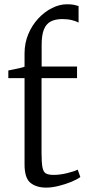

<svg xmlns="http://www.w3.org/2000/svg" viewBox="-20 -846 400 876"><path d="M191 10Q146 10 119 -11.8Q92 -33.5 92 -96V-489.5H18V-524.5Q25.5 -526 41.5 -529.2Q57.5 -532.5 72.5 -536Q87.5 -539.5 92 -541.5Q92 -557 92 -572Q92 -587 92 -602Q92 -649.5 109.2 -690.5Q126.5 -731.5 155 -762Q183.5 -792.5 217.8 -809.5Q252 -826.5 285 -826.5Q305.5 -826.5 317.5 -824Q329.5 -821.5 338.5 -818.5V-743Q329.5 -748.5 309.5 -753.8Q289.5 -759 265 -759Q232.5 -759 211.5 -748Q190.5 -737 180.2 -711.2Q170 -685.5 170 -641V-542.5H331.5V-489.5H169.5V-151Q169.5 -104 173.8 -82.2Q178 -60.5 190.2 -54.2Q202.5 -48 225.5 -48Q253 -48 286 -56Q319 -64 334.5 -72L346.5 -38.5Q332.5 -27.5 305.8 -16.5Q279 -5.5 248 2.2Q217 10 191 10Z"/></svg>

Font: Merriweather 48pt Light
Style: Regular
Weight: 300
Version: Version 2.100